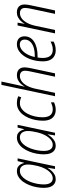

<svg xmlns="http://www.w3.org/2000/svg" viewBox="936 -1736 810 2722"><g transform="rotate(-90 1341.0 -375.0)"><path d="M161.1 9.8Q122.6 9.8 95 -10Q67.4 -29.8 53 -67.4Q38.6 -105 38.6 -157.7Q38.6 -207.5 48.3 -260.5Q58.1 -313.5 77.6 -363.3Q97.2 -413.1 126.2 -453.1Q155.3 -493.2 193.4 -516.8Q231.4 -540.5 277.8 -540.5Q312 -540.5 335 -526.1Q357.9 -511.7 371.6 -488.5Q385.3 -465.3 391.1 -438.5H394.5L418.5 -530.3H457L344.7 0H306.6L323.7 -104.5H321.3Q303.7 -74.7 279.8 -48.6Q255.9 -22.5 226.1 -6.3Q196.3 9.8 161.1 9.8ZM173.3 -32.2Q213.4 -32.2 248.3 -61.8Q283.2 -91.3 309.6 -140.4Q335.9 -189.5 349.6 -248Q358.9 -287.1 364.3 -321.3Q369.6 -355.5 369.6 -384.8Q369.6 -437.5 345.9 -467.8Q322.3 -498 280.8 -498Q244.1 -498 213.6 -477.1Q183.1 -456.1 159.9 -420.7Q136.7 -385.3 120.6 -341.1Q104.5 -296.9 95.9 -249.8Q87.4 -202.6 87.4 -159.2Q87.4 -96.2 109.9 -64.2Q132.3 -32.2 173.3 -32.2Z M636.2 9.8Q597.7 9.8 570.1 -10Q542.5 -29.8 528.1 -67.4Q513.7 -105 513.7 -157.7Q513.7 -207.5 523.4 -260.5Q533.2 -313.5 552.7 -363.3Q572.3 -413.1 601.3 -453.1Q630.4 -493.2 668.5 -516.8Q706.5 -540.5 752.9 -540.5Q787.1 -540.5 810.1 -526.1Q833 -511.7 846.7 -488.5Q860.4 -465.3 866.2 -438.5H869.6L893.6 -530.3H932.1L819.8 0H781.7L798.8 -104.5H796.4Q778.8 -74.7 754.9 -48.6Q731 -22.5 701.2 -6.3Q671.4 9.8 636.2 9.8ZM648.4 -32.2Q688.5 -32.2 723.4 -61.8Q758.3 -91.3 784.7 -140.4Q811 -189.5 824.7 -248Q834 -287.1 839.4 -321.3Q844.7 -355.5 844.7 -384.8Q844.7 -437.5 821 -467.8Q797.4 -498 755.9 -498Q719.2 -498 688.7 -477.1Q658.2 -456.1 635 -420.7Q611.8 -385.3 595.7 -341.1Q579.6 -296.9 571 -249.8Q562.5 -202.6 562.5 -159.2Q562.5 -96.2 585 -64.2Q607.4 -32.2 648.4 -32.2Z M1146 9.8Q1096.2 9.8 1061.5 -11.2Q1026.9 -32.2 1008.8 -72.3Q990.7 -112.3 990.7 -170.9Q990.7 -222.2 1000.7 -274.7Q1010.7 -327.1 1031 -375Q1051.3 -422.9 1081.1 -460Q1110.8 -497.1 1150.6 -518.8Q1190.4 -540.5 1239.3 -540.5Q1267.1 -540.5 1292.7 -535.4Q1318.4 -530.3 1337.9 -520.5L1322.3 -479Q1304.7 -488.3 1282.7 -493.2Q1260.7 -498 1238.8 -498Q1192.4 -498 1155 -469.5Q1117.7 -440.9 1091.8 -393.6Q1065.9 -346.2 1052.5 -288.8Q1039.1 -231.4 1039.1 -173.3Q1039.1 -128.4 1051.8 -96.7Q1064.5 -64.9 1089.8 -48.6Q1115.2 -32.2 1151.9 -32.2Q1178.2 -32.2 1202.6 -39.3Q1227.1 -46.4 1251.5 -57.6V-14.6Q1231 -4.9 1204.6 2.4Q1178.2 9.8 1146 9.8Z M1337.9 0 1499 -759.8H1545.9L1500.5 -548.3Q1496.1 -529.3 1491.5 -509.3Q1486.8 -489.3 1481.9 -469.5Q1477.1 -449.7 1472.7 -431.2H1474.6Q1490.2 -459.5 1513.4 -484.4Q1536.6 -509.3 1567.6 -524.9Q1598.6 -540.5 1636.2 -540.5Q1670.9 -540.5 1695.6 -528.1Q1720.2 -515.6 1733.6 -491Q1747.1 -466.3 1747.1 -429.7Q1747.1 -410.6 1742.7 -384.8Q1738.3 -358.9 1733.4 -334.5L1662.1 0H1614.7L1686.5 -338.4Q1691.9 -361.3 1695.6 -383.3Q1699.2 -405.3 1699.2 -423.3Q1699.2 -460.4 1679.4 -479Q1659.7 -497.6 1624 -497.6Q1583.5 -497.6 1547.9 -471.2Q1512.2 -444.8 1485.4 -395Q1458.5 -345.2 1443.4 -274.4L1385.3 0Z M1987.8 9.8Q1942.4 9.8 1907.2 -10Q1872.1 -29.8 1852.3 -69.6Q1832.5 -109.4 1832.5 -169.9Q1832.5 -245.1 1850.8 -311.8Q1869.1 -378.4 1901.9 -429.9Q1934.6 -481.4 1978.8 -511Q2022.9 -540.5 2074.7 -540.5Q2126.5 -540.5 2156.7 -512.7Q2187 -484.9 2187 -432.6Q2187 -391.1 2168.5 -356.7Q2149.9 -322.3 2113.3 -298.1Q2076.7 -273.9 2023.9 -260.5Q1971.2 -247.1 1903.3 -247.1H1886.7Q1883.8 -231.4 1882.1 -212.4Q1880.4 -193.4 1880.4 -173.8Q1880.4 -103 1910.4 -67.4Q1940.4 -31.7 1997.6 -31.7Q2030.3 -31.7 2058.3 -40.8Q2086.4 -49.8 2112.3 -63.5V-20Q2088.9 -6.8 2057.6 1.5Q2026.4 9.8 1987.8 9.8ZM1893.6 -287.1H1912.1Q1984.4 -287.1 2035.4 -304.9Q2086.4 -322.8 2113.5 -355Q2140.6 -387.2 2140.6 -429.7Q2140.6 -460.9 2123.3 -480Q2106 -499 2069.8 -499Q2033.2 -499 1997.8 -472.7Q1962.4 -446.3 1935.1 -398.7Q1907.7 -351.1 1893.6 -287.1Z M2228.5 0 2340.8 -530.8H2380.9L2363.8 -431.2H2365.2Q2380.9 -459.5 2404.3 -484.4Q2427.7 -509.3 2458.7 -525.1Q2489.7 -541 2526.9 -541Q2561.5 -541 2586.7 -528.6Q2611.8 -516.1 2625.2 -491.7Q2638.7 -467.3 2638.7 -431.2Q2638.7 -410.6 2634.5 -384.8Q2630.4 -358.9 2625 -335L2554.2 0H2505.4L2577.6 -339.8Q2582.5 -362.3 2585.9 -384.3Q2589.4 -406.2 2589.4 -424.3Q2589.4 -460.9 2570.1 -479Q2550.8 -497.1 2515.6 -497.1Q2474.1 -497.1 2439 -470.5Q2403.8 -443.8 2376.7 -393.6Q2349.6 -343.3 2335 -272.9L2276.9 0Z"/></g></svg>

Font: Open Sans SemiCondensed Light
Style: Italic
Weight: 300
Width: 4
Italic angle: -12°
Designer: Monotype Design Team
Foundry: Monotype Imaging Inc.
Version: Version 3.000